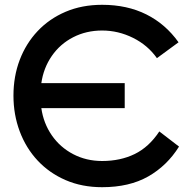

<svg xmlns="http://www.w3.org/2000/svg" viewBox="-20 -766 806 799"><path d="M405 13Q321 13 253 -16.5Q185 -46 136.5 -98Q88 -150 62 -219.5Q36 -289 36 -368Q36 -448 62 -516.5Q88 -585 136.5 -636.5Q185 -688 253 -717Q321 -746 405 -746Q509 -746 589 -706Q669 -666 723 -590L633 -524Q595 -578 533.5 -608.5Q472 -639 405 -639Q339 -639 284.5 -611Q230 -583 195.5 -533Q161 -483 152 -420H499V-316H152Q161 -253 195.5 -203Q230 -153 284.5 -124.5Q339 -96 405 -96Q481 -96 540.5 -125Q600 -154 643 -219L725 -156Q675 -76 596.5 -31.5Q518 13 405 13Z"/></svg>

Font: Kreadon Light
Style: Bold
Weight: 600
Designer: Reiya WATANABE
Foundry: StudioGnu
Version: Version 1.003; ttfautohint (v1.8.4.7-5d5b);gftools[0.9.32]